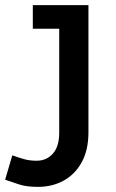

<svg xmlns="http://www.w3.org/2000/svg" viewBox="-99 -491 451 749"><path d="M49 238Q3 238 -26 228Q-55 218 -79 210L-51 115Q-26 124 -4.5 130Q17 136 44 136Q83 136 107.5 108Q132 80 132 27V-471H246V25Q246 94 220 141.5Q194 189 149.5 213.5Q105 238 49 238ZM29 -379V-471H218V-379Z"/></svg>

Font: BioRhyme SemiBold
Style: Regular
Weight: 600
Designer: Aoife Mooney
Foundry: Aoife Mooney Type
Version: Version 1.600;gftools[0.9.33]